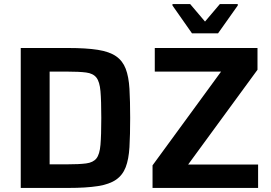

<svg xmlns="http://www.w3.org/2000/svg" viewBox="-20 -924 1334 944"><path d="M82 0V-688H316Q404 -688 461 -679Q518 -670 550.5 -647.5Q583 -625 598 -586Q613 -547 616.5 -487.5Q620 -428 620 -344Q620 -260 616.5 -200.5Q613 -141 598 -102Q583 -63 550.5 -40.5Q518 -18 461 -9Q404 0 316 0ZM224 -116H308Q369 -116 403.5 -120.5Q438 -125 454 -145Q470 -165 474 -212Q478 -259 478 -344Q478 -429 474 -475.5Q470 -522 454 -542.5Q438 -563 403.5 -567.5Q369 -572 308 -572H224ZM730 0V-111L1067 -572H741V-688H1246V-581L905 -115H1249V0ZM924 -760 828 -897V-904H915L988 -818L1061 -904H1149V-897L1052 -760Z"/></svg>

Font: Saira SemiBold
Style: Regular
Weight: 600
Designer: Hector Gatti with collaboration of the Omnibus-Type team
Foundry: Omnibus-Type
Version: Version 1.100; ttfautohint (v1.8.3)